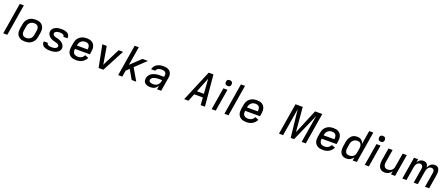

<svg xmlns="http://www.w3.org/2000/svg" viewBox="154 -2486 9892 4242"><g transform="rotate(20 5100.0 -365.5)"><path d="M46 0 167 -735H263L142 0Z M555 8Q523 8 492.5 2.5Q462 -3 436 -18Q410 -33 391.5 -56Q373 -79 363.5 -107.5Q354 -136 354 -167.5Q354 -199 359 -231L376 -331Q380 -358 390 -385Q400 -412 417.5 -436Q435 -460 458.5 -478.5Q482 -497 509 -508.5Q536 -520 563.5 -524Q591 -528 618 -528Q650 -528 680.5 -522.5Q711 -517 737 -502Q763 -487 782 -464Q801 -441 810 -412.5Q819 -384 819.5 -352.5Q820 -321 815 -289L798 -189Q794 -162 784 -135Q774 -108 756.5 -84Q739 -60 715.5 -41.5Q692 -23 665 -11.5Q638 0 610 4Q582 8 555 8ZM555 -76Q572 -76 589.5 -79Q607 -82 623.5 -89.5Q640 -97 654.5 -109Q669 -121 679 -136.5Q689 -152 695 -169Q701 -186 703 -203L720 -303Q723 -321 723.5 -338.5Q724 -356 719.5 -372.5Q715 -389 706.5 -403Q698 -417 684 -426.5Q670 -436 653 -440Q636 -444 618 -444Q601 -444 583.5 -441Q566 -438 550 -430.5Q534 -423 519.5 -411Q505 -399 495 -383.5Q485 -368 479 -351Q473 -334 470 -317L454 -217Q451 -199 450.5 -181.5Q450 -164 454 -147.5Q458 -131 467 -117Q476 -103 490 -93.5Q504 -84 520.5 -80Q537 -76 555 -76Z M1151 8Q1126 8 1102 6Q1078 4 1055 -2Q1032 -8 1011 -18.5Q990 -29 974.5 -45.5Q959 -62 952 -85Q945 -108 949 -132L950 -139H1046L1045 -137Q1043 -124 1049 -113.5Q1055 -103 1064 -96Q1073 -89 1084.5 -85.5Q1096 -82 1108 -79.5Q1120 -77 1132.5 -76.5Q1145 -76 1158 -76Q1170 -76 1182 -76.5Q1194 -77 1206 -79.5Q1218 -82 1230 -85.5Q1242 -89 1253.5 -95.5Q1265 -102 1273.5 -112.5Q1282 -123 1284 -135Q1287 -151 1279 -165Q1271 -179 1259 -187.5Q1247 -196 1232.5 -201Q1218 -206 1202.5 -209.5Q1187 -213 1172 -216.5Q1157 -220 1142.5 -224.5Q1128 -229 1114 -235.5Q1100 -242 1086.5 -249.5Q1073 -257 1061 -266Q1049 -275 1039.5 -286Q1030 -297 1021.5 -310Q1013 -323 1008.5 -337.5Q1004 -352 1002 -367.5Q1000 -383 1003 -399Q1006 -421 1018.5 -442Q1031 -463 1049.5 -478Q1068 -493 1090 -503Q1112 -513 1133.5 -518.5Q1155 -524 1177.5 -526Q1200 -528 1222 -528Q1247 -528 1270.5 -526Q1294 -524 1316 -518Q1338 -512 1358.5 -501Q1379 -490 1393.5 -473.5Q1408 -457 1414.5 -434.5Q1421 -412 1417 -388L1416 -381H1320V-384Q1322 -395 1317.5 -405.5Q1313 -416 1304 -423Q1295 -430 1284.5 -434Q1274 -438 1262.5 -440Q1251 -442 1239 -443Q1227 -444 1215 -444Q1198 -444 1181 -442Q1164 -440 1147 -434Q1130 -428 1115 -415.5Q1100 -403 1097 -385Q1095 -369 1102 -355.5Q1109 -342 1121.5 -333Q1134 -324 1149 -319Q1164 -314 1179 -310.5Q1194 -307 1209 -303.5Q1224 -300 1239 -295.5Q1254 -291 1268 -284.5Q1282 -278 1294.5 -270.5Q1307 -263 1319 -254Q1331 -245 1341.5 -234Q1352 -223 1359.5 -210Q1367 -197 1372.5 -183Q1378 -169 1379.5 -153Q1381 -137 1379 -121Q1375 -98 1361.5 -77Q1348 -56 1329 -41Q1310 -26 1287.5 -16.5Q1265 -7 1242 -1.5Q1219 4 1196 6Q1173 8 1151 8Z M1763 8Q1731 8 1700 2.5Q1669 -3 1642 -17Q1615 -31 1595 -54Q1575 -77 1565 -105.5Q1555 -134 1554.5 -166.5Q1554 -199 1559 -231L1576 -331Q1580 -358 1590 -385Q1600 -412 1617 -436Q1634 -460 1658 -478.5Q1682 -497 1708.5 -508Q1735 -519 1763 -523.5Q1791 -528 1818 -528Q1850 -528 1880.5 -522.5Q1911 -517 1937.5 -502.5Q1964 -488 1982.5 -464.5Q2001 -441 2010 -412.5Q2019 -384 2019.5 -352.5Q2020 -321 2015 -289L2003 -218H1654V-217Q1650 -198 1650.5 -179.5Q1651 -161 1656.5 -144Q1662 -127 1673 -113.5Q1684 -100 1699.5 -91.5Q1715 -83 1733.5 -79.5Q1752 -76 1770 -76Q1792 -76 1813.5 -81Q1835 -86 1854.5 -97.5Q1874 -109 1889.5 -126.5Q1905 -144 1915 -164L1997 -131Q1981 -99 1956 -71Q1931 -43 1899.5 -25Q1868 -7 1832.5 0.5Q1797 8 1763 8ZM1668 -302H1920V-303Q1923 -321 1923.5 -338.5Q1924 -356 1919.5 -372.5Q1915 -389 1906.5 -403.5Q1898 -418 1884 -427Q1870 -436 1853 -440Q1836 -444 1818 -444Q1801 -444 1783.5 -441Q1766 -438 1750 -430.5Q1734 -423 1719.5 -410.5Q1705 -398 1695 -383Q1685 -368 1679 -351Q1673 -334 1670 -317Z M2288 0 2186 -520H2290L2349 -173Q2352 -155 2355 -137.5Q2358 -120 2361 -102Q2370 -120 2378 -137.5Q2386 -155 2395 -173L2570 -520H2674L2400 0Z M3066 0 2941 -217 2869 -149 2845 0H2748L2869 -735H2966L2893 -294L3130 -520H3259L3009 -282L3173 0Z M3511 8Q3488 8 3465.5 5.5Q3443 3 3423 -4.5Q3403 -12 3385.5 -25Q3368 -38 3357 -56.5Q3346 -75 3343.5 -97.5Q3341 -120 3344 -143Q3349 -171 3363 -198Q3377 -225 3399.5 -245Q3422 -265 3449 -278Q3476 -291 3504 -298.5Q3532 -306 3560.5 -308.5Q3589 -311 3616 -311H3713L3718 -341Q3722 -363 3716.5 -384.5Q3711 -406 3695.5 -420Q3680 -434 3658 -439Q3636 -444 3613 -444Q3594 -444 3574.5 -441.5Q3555 -439 3536.5 -430.5Q3518 -422 3502.5 -406.5Q3487 -391 3484 -371H3388Q3392 -396 3404 -419Q3416 -442 3434 -461Q3452 -480 3475.5 -493.5Q3499 -507 3522.5 -514.5Q3546 -522 3571 -525Q3596 -528 3620 -528Q3649 -528 3677 -524Q3705 -520 3729.5 -509Q3754 -498 3773.5 -479.5Q3793 -461 3803.5 -436.5Q3814 -412 3816 -384Q3818 -356 3813 -327L3759 0H3662L3676 -89Q3664 -67 3646 -48Q3628 -29 3606 -16Q3584 -3 3559.5 2.5Q3535 8 3511 8ZM3549 -76Q3567 -76 3584.5 -79.5Q3602 -83 3618.5 -91.5Q3635 -100 3649.5 -113.5Q3664 -127 3673.5 -143Q3683 -159 3688.5 -176Q3694 -193 3697 -211L3699 -228H3616Q3599 -228 3582.5 -226.5Q3566 -225 3549 -222Q3532 -219 3515 -213.5Q3498 -208 3482.5 -198.5Q3467 -189 3455.5 -174Q3444 -159 3441 -142Q3439 -129 3443 -117.5Q3447 -106 3456 -98.5Q3465 -91 3476.5 -87Q3488 -83 3500 -80.5Q3512 -78 3524.5 -77Q3537 -76 3549 -76Z M4300 0 4609 -735H4721L4788 0H4687L4675 -176H4471L4401 0ZM4505 -260H4669L4652 -490Q4650 -519 4648 -547.5Q4646 -576 4644 -605Q4632 -576 4621 -547.5Q4610 -519 4598 -490Z M4946 0 5032 -520H5128L5042 0ZM5104 -601Q5088 -601 5072.5 -606.5Q5057 -612 5048 -624.5Q5039 -637 5036.5 -653.5Q5034 -670 5036 -687Q5038 -698 5044 -709Q5050 -720 5060 -727Q5070 -734 5081.5 -736.5Q5093 -739 5105 -739Q5121 -739 5136.5 -733.5Q5152 -728 5161 -715.5Q5170 -703 5173 -686.5Q5176 -670 5173 -653Q5171 -642 5165 -631Q5159 -620 5149 -613Q5139 -606 5127.5 -603.5Q5116 -601 5104 -601Z M5246 0 5367 -735H5463L5342 0Z M5763 8Q5731 8 5700 2.5Q5669 -3 5642 -17Q5615 -31 5595 -54Q5575 -77 5565 -105.5Q5555 -134 5554.5 -166.5Q5554 -199 5559 -231L5576 -331Q5580 -358 5590 -385Q5600 -412 5617 -436Q5634 -460 5658 -478.5Q5682 -497 5708.5 -508Q5735 -519 5763 -523.5Q5791 -528 5818 -528Q5850 -528 5880.5 -522.5Q5911 -517 5937.5 -502.5Q5964 -488 5982.5 -464.5Q6001 -441 6010 -412.5Q6019 -384 6019.5 -352.5Q6020 -321 6015 -289L6003 -218H5654V-217Q5650 -198 5650.5 -179.5Q5651 -161 5656.5 -144Q5662 -127 5673 -113.5Q5684 -100 5699.5 -91.5Q5715 -83 5733.5 -79.5Q5752 -76 5770 -76Q5792 -76 5813.5 -81Q5835 -86 5854.5 -97.5Q5874 -109 5889.5 -126.5Q5905 -144 5915 -164L5997 -131Q5981 -99 5956 -71Q5931 -43 5899.5 -25Q5868 -7 5832.5 0.5Q5797 8 5763 8ZM5668 -302H5920V-303Q5923 -321 5923.5 -338.5Q5924 -356 5919.5 -372.5Q5915 -389 5906.5 -403.5Q5898 -418 5884 -427Q5870 -436 5853 -440Q5836 -444 5818 -444Q5801 -444 5783.5 -441Q5766 -438 5750 -430.5Q5734 -423 5719.5 -410.5Q5705 -398 5695 -383Q5685 -368 5679 -351Q5673 -334 5670 -317Z M6529 0 6650 -735H6820L6870 -159L7110 -735H7280L7159 0H7062L7169 -647L6884 0H6804L6733 -647L6626 0Z M7563 8Q7531 8 7500 2.5Q7469 -3 7442 -17Q7415 -31 7395 -54Q7375 -77 7365 -105.5Q7355 -134 7354.5 -166.5Q7354 -199 7359 -231L7376 -331Q7380 -358 7390 -385Q7400 -412 7417 -436Q7434 -460 7458 -478.5Q7482 -497 7508.5 -508Q7535 -519 7563 -523.5Q7591 -528 7618 -528Q7650 -528 7680.5 -522.5Q7711 -517 7737.5 -502.5Q7764 -488 7782.5 -464.5Q7801 -441 7810 -412.5Q7819 -384 7819.5 -352.5Q7820 -321 7815 -289L7803 -218H7454V-217Q7450 -198 7450.5 -179.5Q7451 -161 7456.5 -144Q7462 -127 7473 -113.5Q7484 -100 7499.5 -91.5Q7515 -83 7533.5 -79.5Q7552 -76 7570 -76Q7592 -76 7613.5 -81Q7635 -86 7654.5 -97.5Q7674 -109 7689.5 -126.5Q7705 -144 7715 -164L7797 -131Q7781 -99 7756 -71Q7731 -43 7699.5 -25Q7668 -7 7632.5 0.5Q7597 8 7563 8ZM7468 -302H7720V-303Q7723 -321 7723.5 -338.5Q7724 -356 7719.5 -372.5Q7715 -389 7706.5 -403.5Q7698 -418 7684 -427Q7670 -436 7653 -440Q7636 -444 7618 -444Q7601 -444 7583.5 -441Q7566 -438 7550 -430.5Q7534 -423 7519.5 -410.5Q7505 -398 7495 -383Q7485 -368 7479 -351Q7473 -334 7470 -317Z M8113 8Q8084 8 8057 0.5Q8030 -7 8009.5 -24Q7989 -41 7975.5 -65Q7962 -89 7957.5 -116.5Q7953 -144 7953.5 -173Q7954 -202 7959 -231L7976 -331Q7979 -355 7987 -379.5Q7995 -404 8007.5 -427Q8020 -450 8038 -470Q8056 -490 8078.5 -503.5Q8101 -517 8126.5 -522.5Q8152 -528 8176 -528Q8204 -528 8230 -521.5Q8256 -515 8277 -499.5Q8298 -484 8310.5 -461.5Q8323 -439 8330 -414L8383 -735H8480L8359 0H8262L8275 -80Q8261 -59 8243.5 -42Q8226 -25 8204.5 -13Q8183 -1 8159.5 3.5Q8136 8 8113 8ZM8151 -76Q8175 -76 8200 -82.5Q8225 -89 8245.5 -105Q8266 -121 8278 -144.5Q8290 -168 8293 -192L8310 -292Q8313 -310 8314 -328.5Q8315 -347 8311.5 -364.5Q8308 -382 8300.5 -397.5Q8293 -413 8280 -424Q8267 -435 8249.5 -439.5Q8232 -444 8214 -444Q8197 -444 8180 -441Q8163 -438 8147 -430Q8131 -422 8117.5 -410Q8104 -398 8094 -382.5Q8084 -367 8078.5 -350.5Q8073 -334 8070 -317L8054 -217Q8051 -200 8050.5 -182.5Q8050 -165 8054 -148.5Q8058 -132 8066 -117.5Q8074 -103 8087.5 -93.5Q8101 -84 8117.5 -80Q8134 -76 8151 -76Z M8546 0 8632 -520H8728L8642 0ZM8704 -601Q8688 -601 8672.5 -606.5Q8657 -612 8648 -624.5Q8639 -637 8636.5 -653.5Q8634 -670 8636 -687Q8638 -698 8644 -709Q8650 -720 8660 -727Q8670 -734 8681.5 -736.5Q8693 -739 8705 -739Q8721 -739 8736.5 -733.5Q8752 -728 8761 -715.5Q8770 -703 8773 -686.5Q8776 -670 8773 -653Q8771 -642 8765 -631Q8759 -620 8749 -613Q8739 -606 8727.5 -603.5Q8716 -601 8704 -601Z M9017 8Q8988 8 8961.5 0.5Q8935 -7 8914.5 -24Q8894 -41 8882 -65.5Q8870 -90 8865 -117.5Q8860 -145 8861 -173.5Q8862 -202 8867 -231L8915 -520H9012L8962 -217Q8959 -200 8958 -182.5Q8957 -165 8961 -149Q8965 -133 8972.5 -118.5Q8980 -104 8993 -94Q9006 -84 9022 -80Q9038 -76 9055 -76Q9079 -76 9103.5 -83Q9128 -90 9147.5 -106Q9167 -122 9178.5 -145Q9190 -168 9193 -192L9248 -520H9345L9259 0H9162L9175 -79Q9162 -59 9144.5 -42Q9127 -25 9106 -13.5Q9085 -2 9062 3Q9039 8 9017 8Z M9429 0 9515 -520H9612L9599 -441Q9610 -460 9624 -476.5Q9638 -493 9656 -505Q9674 -517 9695 -522.5Q9716 -528 9736 -528Q9760 -528 9782 -520Q9804 -512 9819 -496Q9834 -480 9841.5 -458Q9849 -436 9851 -413Q9861 -436 9875.5 -457.5Q9890 -479 9910 -495.5Q9930 -512 9954 -520Q9978 -528 10002 -528Q10025 -528 10046.5 -521Q10068 -514 10083 -499Q10098 -484 10106 -463.5Q10114 -443 10117 -421Q10120 -399 10118.5 -376Q10117 -353 10113 -330L10059 0H9962L10019 -346Q10022 -364 10021 -382Q10020 -400 10011 -414.5Q10002 -429 9986 -436.5Q9970 -444 9951 -444Q9937 -444 9922.5 -439Q9908 -434 9895.5 -423.5Q9883 -413 9874.5 -399.5Q9866 -386 9860 -372Q9854 -358 9850 -343.5Q9846 -329 9844 -314L9792 0H9696L9753 -346Q9756 -364 9754.5 -382Q9753 -400 9744.5 -414.5Q9736 -429 9719.5 -436.5Q9703 -444 9685 -444Q9671 -444 9656 -439Q9641 -434 9629 -423.5Q9617 -413 9608.5 -399.5Q9600 -386 9594 -372Q9588 -358 9584 -343.5Q9580 -329 9578 -314L9526 0Z"/></g></svg>

Font: Iosevka Aile Medium
Style: Italic
Weight: 500
Italic angle: -9°
Designer: Belleve Invis
Foundry: Belleve Invis
Version: Version 31.1.0; ttfautohint (v1.8.4)